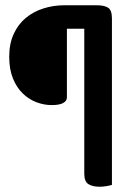

<svg xmlns="http://www.w3.org/2000/svg" viewBox="-20 -633 511 729"><path d="M348 -613Q375 -613 390 -604Q405 -595 405 -563V69Q399 71 385.5 73.5Q372 76 358 76Q331 76 315.5 66Q300 56 300 27V-524H234V-263Q234 -250 220 -242Q206 -234 176 -234Q147 -234 118 -245Q89 -256 66 -278.5Q43 -301 29 -335.5Q15 -370 15 -418Q15 -467 32 -504Q49 -541 78 -565Q107 -589 145 -601Q183 -613 224 -613Z"/></svg>

Font: Baloo Bhaina 2 Medium
Style: Regular
Weight: 500
Designer: Yesha Goshar, Manish Minz, Shuchita Grover and Ek Type
Foundry: Ek Type
Version: Version 1.640;hotconv 1.0.111;makeotfexe 2.5.65597; ttfautoh